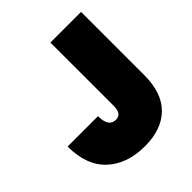

<svg xmlns="http://www.w3.org/2000/svg" viewBox="-195 -840 979 979"><g transform="rotate(-45 295.0 -350.5)"><path d="M323 -251V-708H544V-251Q544 -124 477.5 -58.5Q411 7 291 7Q162 7 86 -64Q10 -135 10 -271H229Q229 -193 281 -193Q323 -193 323 -251Z"/></g></svg>

Font: Poppins Black
Style: Regular
Weight: 900
Designer: Ninad Kale (Devanagari), Jonny Pinhorn (Latin)
Foundry: Indian Type Foundry
Version: Version 3.200;PS 1.000;hotconv 16.6.54;makeotf.lib2.5.65590